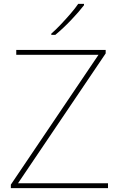

<svg xmlns="http://www.w3.org/2000/svg" viewBox="-20 -972 618 992"><path d="M538 0H36V-18L489 -689H64V-714H526V-696L73 -25H538ZM414 -945Q388 -911 347 -868Q306 -825 266 -792H245V-798Q268 -818 294.5 -846Q321 -874 345.5 -902.5Q370 -931 384 -952H414Z"/></svg>

Font: Noto Sans Bengali Thin
Style: Regular
Weight: 100
Designer: Jelle Bosma - Monotype Design Team
Foundry: Monotype Imaging Inc.
Version: Version 2.003; ttfautohint (v1.8.4.7-5d5b)